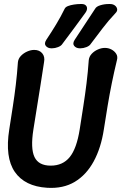

<svg xmlns="http://www.w3.org/2000/svg" viewBox="-20 -920 603 954"><path d="M150 -672Q176 -672 190 -655Q204 -638 199 -612Q190 -554 181.5 -499Q173 -444 164 -389.5Q155 -335 146 -277Q131 -182 151.5 -139.5Q172 -97 232 -97Q292 -97 326.5 -139.5Q361 -182 376 -277Q385 -335 394 -392.5Q403 -450 410 -506.5Q417 -563 421 -621Q423 -639 435.5 -652.5Q448 -666 466 -674Q484 -682 501 -682Q519 -682 534 -674Q549 -666 557.5 -652.5Q566 -639 561 -621Q547 -563 535.5 -506.5Q524 -450 514.5 -392.5Q505 -335 496 -277Q482 -185 445.5 -118Q409 -51 351.5 -16.5Q294 18 214 13Q103 6 53.5 -66Q4 -138 26 -277Q35 -335 43.5 -389.5Q52 -444 58.5 -498.5Q65 -553 69 -611Q71 -629 84 -642.5Q97 -656 115 -664Q133 -672 150 -672ZM290 -702Q284 -692 268.5 -686Q253 -680 239 -680H235Q218 -680 208 -691.5Q198 -703 210 -722Q236 -761 259 -799Q282 -837 301 -876Q305 -885 318 -890Q331 -895 348 -897.5Q365 -900 379 -900H386Q399 -900 406 -893.5Q413 -887 412.5 -877Q412 -867 404 -856Q376 -818 347.5 -779Q319 -740 290 -702ZM431 -702Q425 -692 409.5 -686Q394 -680 380 -680H376Q359 -680 349 -691.5Q339 -703 351 -722Q377 -761 402 -799.5Q427 -838 453 -877Q459 -888 479 -894Q499 -900 520 -900H527Q541 -900 550.5 -893Q560 -886 562 -875.5Q564 -865 554 -855Q518 -817 489 -778.5Q460 -740 431 -702Z"/></svg>

Font: Winky Sans Medium
Style: Italic
Weight: 500
Italic angle: -8.97852°
Designer: Simon Atzbach
Foundry: typofactur
Version: Version 1.205